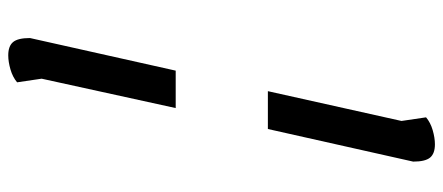

<svg xmlns="http://www.w3.org/2000/svg" viewBox="-332 -588 1100 477"><g transform="rotate(90 218.5 -350.0)"><path d="M301 -465H207L281 -797L272 -858Q285 -869 304 -874.5Q323 -880 339 -880Q362 -880 372 -868Q382 -856 382 -826ZM249 -236 176 97 185 158Q172 169 153 174.5Q134 180 118 180Q95 180 85 168Q75 156 75 126L156 -236Z"/></g></svg>

Font: Lemonada Light
Style: Regular
Weight: 300
Designer: Mohamed Gaber (Arabic) Eduardo Tunni (Latin)
Foundry: Kief Type Foundry
Version: Version 3.006